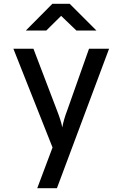

<svg xmlns="http://www.w3.org/2000/svg" viewBox="-20 -805 640 1005"><path d="M115 -645H222L300 -722L380 -645H485L345 -785H254ZM175 180H278L551 -550H446L331 -225C320 -197 310 -162 306 -138C302 -162 290 -197 279 -225L155 -550H50L255 -33Z"/></svg>

Font: JetBrains Mono Medium
Style: Regular
Weight: 436
Monospace: yes
Designer: Philipp Nurullin, Konstantin Bulenkov
Foundry: JetBrains
Version: Version 2.305